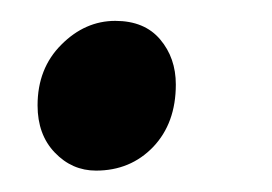

<svg xmlns="http://www.w3.org/2000/svg" viewBox="-20 -154 261 184"><path d="M16 -53Q16 -88.5 38.8 -111.2Q61.5 -134 90.5 -134Q118.5 -134 133.5 -116.2Q148.5 -98.5 148.5 -73Q148.5 -36 126.8 -13.2Q105 9.5 72 9.5Q49 9.5 32.5 -7.8Q16 -25 16 -53Z"/></svg>

Font: Merriweather 60pt SemiBold
Style: Italic
Weight: 600
Italic angle: -7.8°
Version: Version 2.101